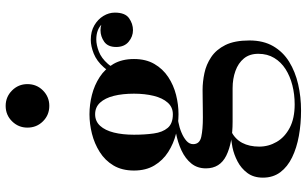

<svg xmlns="http://www.w3.org/2000/svg" viewBox="-218 -580 1058 662"><g transform="rotate(-90 311.0 -249.0)"><path d="M261 260Q215 260 173.5 252.5Q132 245 99.5 229.2Q67 213.5 48.2 188.5Q29.5 163.5 29.5 128.5Q29.5 96.5 45.5 75Q61.5 53.5 85.5 41Q109.5 28.5 134 23.5Q158.5 18.5 175 18.5H190Q162.5 32.5 149.5 57Q136.5 81.5 136.5 116Q136.5 148 152.8 176Q169 204 201.5 221Q234 238 282 238Q317 238 348.2 230Q379.5 222 403.8 206.5Q428 191 442.2 167.5Q456.5 144 456.5 112.5Q456.5 82.5 440.5 63Q424.5 43.5 397.5 33.8Q370.5 24 338 24Q327.5 24 304 24Q280.5 24 257 24Q233.5 24 222.5 24Q149.5 24 105.5 2.2Q61.5 -19.5 61.5 -68Q61.5 -97.5 78.2 -118.2Q95 -139 123.2 -152.2Q151.5 -165.5 186 -171.8Q220.5 -178 256 -178L255 -166.5Q240 -166.5 221 -163Q202 -159.5 184.8 -152.2Q167.5 -145 156.2 -135Q145 -125 145 -112Q145 -89.5 170.5 -84Q196 -78.5 237 -78.5Q254.5 -78.5 270.8 -78.8Q287 -79 302.2 -79.2Q317.5 -79.5 332 -79.5Q360 -79.5 389.8 -73.2Q419.5 -67 445.2 -49.8Q471 -32.5 486.8 -0.8Q502.5 31 502.5 82Q502.5 130 482.8 164Q463 198 429 219Q395 240 351.5 250Q308 260 261 260ZM248 -162.5Q215 -162.5 181 -171Q147 -179.5 118 -198Q89 -216.5 71.5 -245.8Q54 -275 54 -316Q54 -357.5 71.5 -386.8Q89 -416 118 -434.2Q147 -452.5 181 -461Q215 -469.5 248 -469.5Q281.5 -469.5 315 -461Q348.5 -452.5 376.5 -434.2Q404.5 -416 421.5 -386.8Q438.5 -357.5 438.5 -316Q438.5 -275 421.5 -245.8Q404.5 -216.5 376.5 -198Q348.5 -179.5 315 -171Q281.5 -162.5 248 -162.5ZM248 -182Q272.5 -182 288.2 -199.8Q304 -217.5 311.5 -248Q319 -278.5 319 -316Q319 -355.5 311.5 -385.5Q304 -415.5 288.2 -432.8Q272.5 -450 248 -450Q224 -450 208.2 -432.8Q192.5 -415.5 185 -385.5Q177.5 -355.5 177.5 -316Q177.5 -278.5 181.8 -248Q186 -217.5 201 -199.8Q216 -182 248 -182ZM538 -319.5Q516 -319.5 498 -334.5Q480 -349.5 480 -377.5Q480 -406 498.2 -418.8Q516.5 -431.5 538 -431.5Q558.5 -431.5 578 -418.8Q597.5 -406 597.5 -382H578.5Q578.5 -406.5 559.2 -426.2Q540 -446 506 -446Q487 -446 464.2 -437.2Q441.5 -428.5 421.8 -406Q402 -383.5 392 -342L378 -352Q388 -395.5 409.8 -420Q431.5 -444.5 457.2 -454.8Q483 -465 504.5 -465Q533.5 -465 554.5 -452.8Q575.5 -440.5 587 -421.5Q598.5 -402.5 598.5 -382Q598.5 -346.5 579.2 -333Q560 -319.5 538 -319.5ZM277 -608Q245.5 -608 223.8 -629.8Q202 -651.5 202 -683.5Q202 -714.5 223.8 -736.5Q245.5 -758.5 277 -758.5Q308 -758.5 330 -736.5Q352 -714.5 352 -683.5Q352 -651.5 330 -629.8Q308 -608 277 -608Z"/></g></svg>

Font: Bodoni Moda 11pt SemiBold
Style: Regular
Weight: 600
Designer: Owen Earl
Foundry: indestructible type
Version: Version 2.004